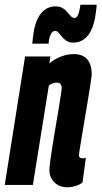

<svg xmlns="http://www.w3.org/2000/svg" viewBox="-36 -783 430 813"><path d="M70.2 -544H177.4L173 -514.3Q191.7 -529.7 209.3 -538Q226.8 -546.3 243.6 -550.2Q260.4 -554 275.9 -554Q314.5 -554 333.4 -531.6Q352.3 -509.1 352.3 -469.6Q352.3 -462.9 348.4 -436.4Q344.4 -409.8 338.3 -372.1Q332.2 -334.4 325.3 -293.5Q318.3 -252.5 312.2 -215.9Q306.1 -179.2 302.2 -155Q298.2 -130.7 298.2 -126.9Q298.2 -119.4 302.2 -116.1Q306.1 -112.7 313.8 -112.7Q316.7 -112.7 320.1 -113Q323.5 -113.3 327.6 -115.2L313.4 -9.9Q301.3 -0.7 283.5 4.6Q265.7 10 248.6 10Q224.6 10 207.7 -0.5Q190.8 -10.9 182 -27.1Q173.1 -43.3 173.1 -61.6Q173.1 -73.4 176.9 -101.8Q180.7 -130.2 186.5 -167.4Q192.2 -204.5 199.2 -244.2Q206.1 -284 211.9 -319.4Q217.6 -354.9 221.4 -379.4Q225.2 -403.9 225.2 -409.9Q225.2 -420.3 220.5 -426.8Q215.7 -433.4 203.5 -433.4Q198.7 -433.4 192.9 -432Q187.1 -430.6 181.5 -427.7Q175.8 -424.9 170.7 -420.4L103.2 0H-15.9ZM100.8 -598Q101.2 -603.2 101.7 -608.2Q102.2 -613.2 102.9 -618Q103.6 -622.8 104.1 -627.6Q104.6 -632.4 105 -636.6Q113.4 -696.8 137.7 -726.4Q162 -756 200.2 -756Q217.6 -756 229.3 -748.8Q241 -741.6 249 -731.5Q257 -721.4 264.1 -714.2Q271.2 -707 279.4 -707Q287.6 -707 292.3 -715.5Q297 -724 299.7 -735.4Q302.4 -746.8 303.4 -755.6Q303.4 -755.6 303.9 -759Q304.4 -762.4 304.4 -763H373.6Q372.6 -753.6 371.7 -744.2Q370.8 -734.8 369.4 -726.2Q361 -663.4 336.6 -633Q312.2 -602.6 273.6 -602.6Q256.8 -602.6 245.4 -610.1Q234 -617.6 226.3 -627.4Q218.6 -637.2 212 -644.7Q205.4 -652.2 197.4 -652.2Q185.6 -652.2 178.4 -636.4Q171.2 -620.6 170.4 -604.2Q170.4 -604.2 170.4 -603.2Q170.4 -602.2 170.2 -601.1Q170 -600 170 -599Q170 -598 170 -598Z"/></svg>

Font: Georama
Style: Italic
Weight: 400
Width: 2
Italic angle: -9°
Designer: Jean-Baptiste Levee
Foundry: Production Type
Version: Version 1.000